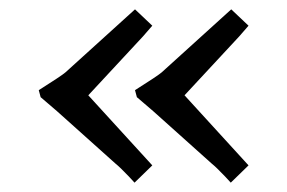

<svg xmlns="http://www.w3.org/2000/svg" viewBox="-20 -476 614 411"><path d="M67 -268 63 -283Q112 -314 120 -321L269 -456L306 -421L286 -398L169 -272L306 -122L268 -85Q264 -89 256 -98Q237 -118 227 -126L102 -238ZM273 -268 269 -283Q318 -314 326 -321L475 -456L512 -421L492 -398L375 -272L512 -122L474 -85Q470 -89 462 -98Q443 -118 433 -126L308 -238Z"/></svg>

Font: Asul
Style: Regular
Weight: 400
Version: Version 1.001